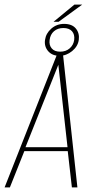

<svg xmlns="http://www.w3.org/2000/svg" viewBox="-38 -816 410 836"><path d="M-18 0 215 -591H235L299 0H275L257 -158H68L5 0ZM73 -175H256L216 -534ZM221 -573Q189 -573 171.5 -593.5Q154 -614 158 -642Q162 -671 185.5 -691.5Q209 -712 241 -712Q276 -712 292.5 -691.5Q309 -671 305 -642Q301 -614 276 -593.5Q251 -573 221 -573ZM224 -591Q249 -591 265.5 -605.5Q282 -620 285 -642Q288 -666 275.5 -680Q263 -694 238 -694Q213 -694 197 -680Q181 -666 178 -642Q175 -620 187 -605.5Q199 -591 224 -591ZM195 -721 286 -796H320L217 -721Z"/></svg>

Font: Alumni Sans Thin
Style: Italic
Weight: 100
Italic angle: -8°
Designer: Robert E. Leuschke
Foundry: Robert E. Leuschke
Version: Version 1.016